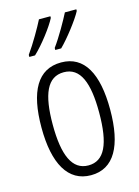

<svg xmlns="http://www.w3.org/2000/svg" viewBox="-118 -832 659 908"><g transform="rotate(-15 212.0 -378.0)"><path d="M348 -758V-766H292C276 -734 234 -659 202 -616V-606H231C269 -643 329 -721 348 -758ZM221 -758V-766H165C148 -732 108 -662 75 -616V-606H103C146 -646 202 -720 221 -758ZM380 -267C380 -443 326 -542 213 -542C98 -542 44 -445 44 -268C44 -91 101 10 213 10C326 10 380 -90 380 -267ZM99 -268C99 -416 132 -494 213 -494C294 -494 326 -413 326 -267C326 -112 291 -38 213 -38C134 -38 99 -117 99 -268Z"/></g></svg>

Font: Noto Sans Arabic ExtCond Light
Style: Regular
Weight: 300
Width: 2
Designer: Monotype Design Team, Nadine Chahine, Nizar Qandah and Khaled Hosny
Foundry: Monotype Imaging Inc.
Version: Version 2.012